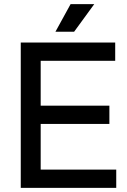

<svg xmlns="http://www.w3.org/2000/svg" viewBox="-20 -905 611 925"><path d="M540 0H80V-700H535V-612H176V-396H507V-308H176V-88H540ZM247 -752 320 -885H434L337 -752Z"/></svg>

Font: Rilu
Style: Bold
Weight: 500
Designer: Alí Sinisterra
Foundry: Alí Sinisterra
Version: ""